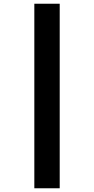

<svg xmlns="http://www.w3.org/2000/svg" viewBox="-20 -786 504 1029"><path d="M164 -766V223H300V-766Z"/></svg>

Font: Noto Sans Thai Looped UI Narrow Black
Style: Regular
Weight: 900
Width: 4
Designer: Cadson Demak Team
Foundry: Cadson Demak Co., Ltd.
Version: Version 1.000